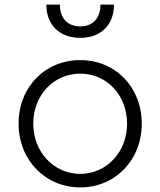

<svg xmlns="http://www.w3.org/2000/svg" viewBox="-20 -805 699 837"><path d="M330 12C480 12 598 -105 598 -266C598 -425 483 -543 330 -543C176 -543 61 -425 61 -266C61 -107 178 12 330 12ZM125 -266C125 -390 214 -484 330 -484C445 -484 534 -390 534 -266C534 -142 444 -47 330 -47C215 -47 125 -142 125 -266ZM182 -785C182 -700 236 -640 330 -640C423 -640 477 -700 477 -785H418C418 -727 386 -690 330 -690C273 -690 241 -727 241 -785Z"/></svg>

Font: Mluvka Light
Style: Regular
Weight: 300
Designer: Modified by Jiří Krblich, Original typeface by Gumpita Rahayu
Foundry: Gumpita Rahayu & Jiří Krblich
Version: Version 2.000;Glyphs 3.1.1 (3134)